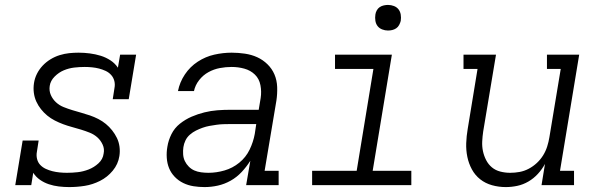

<svg xmlns="http://www.w3.org/2000/svg" viewBox="-20 -752 2440 780"><path d="M261 8Q240 8 219 5.5Q198 3 178.5 -3.5Q159 -10 142.5 -21.5Q126 -33 115 -50L107 0H42L72 -181H137L130 -136Q127 -121 130.5 -106.5Q134 -92 143.5 -82Q153 -72 166 -66Q179 -60 193 -56.5Q207 -53 222 -51.5Q237 -50 252 -50Q274 -50 296 -52.5Q318 -55 340 -63.5Q362 -72 380 -88.5Q398 -105 401 -128Q405 -147 397 -164.5Q389 -182 375.5 -194Q362 -206 344.5 -213Q327 -220 309 -225.5Q291 -231 272.5 -236Q254 -241 236.5 -247.5Q219 -254 202.5 -262.5Q186 -271 172 -282.5Q158 -294 146.5 -308.5Q135 -323 127.5 -339.5Q120 -356 117.5 -375Q115 -394 118 -414Q121 -434 130 -452Q139 -470 153 -485Q167 -500 185 -511Q203 -522 222.5 -528Q242 -534 261 -536Q280 -538 299 -538Q322 -538 345 -535Q368 -532 389 -525.5Q410 -519 428.5 -507Q447 -495 459 -477L468 -530H533L503 -349H438L445 -394Q448 -409 444.5 -423Q441 -437 431.5 -447.5Q422 -458 409 -464Q396 -470 382.5 -473.5Q369 -477 354 -478.5Q339 -480 324 -480Q303 -480 281.5 -477.5Q260 -475 239.5 -466.5Q219 -458 202 -441Q185 -424 182 -403Q179 -383 186.5 -366Q194 -349 207.5 -336.5Q221 -324 238.5 -317Q256 -310 274 -304.5Q292 -299 310 -294Q328 -289 345.5 -283Q363 -277 379.5 -268.5Q396 -260 410 -248.5Q424 -237 435.5 -222.5Q447 -208 455 -191.5Q463 -175 465.5 -156Q468 -137 465 -118Q460 -85 438 -58.5Q416 -32 386 -17Q356 -2 324.5 3Q293 8 261 8Z M811 8Q788 8 766 4.5Q744 1 724.5 -8.5Q705 -18 690 -33.5Q675 -49 667 -68.5Q659 -88 657.5 -111Q656 -134 660 -156Q664 -182 676.5 -207Q689 -232 711 -249.5Q733 -267 758.5 -278Q784 -289 810.5 -295.5Q837 -302 863 -304Q889 -306 915 -306H1031L1039 -354Q1043 -380 1038 -406Q1033 -432 1015.5 -449Q998 -466 973 -473Q948 -480 921 -480Q897 -480 873 -475.5Q849 -471 827 -459Q805 -447 789 -426.5Q773 -406 768 -382H703Q710 -418 731 -449.5Q752 -481 783.5 -501.5Q815 -522 850.5 -530Q886 -538 921 -538Q948 -538 975 -534Q1002 -530 1025 -519.5Q1048 -509 1066.5 -491Q1085 -473 1095 -449.5Q1105 -426 1106 -398.5Q1107 -371 1103 -344L1055 -58H1112V0H980L997 -99Q982 -75 962 -53.5Q942 -32 917 -18Q892 -4 865 2Q838 8 811 8ZM827 -50Q859 -50 892 -59.5Q925 -69 952 -91Q979 -113 994 -144Q1009 -175 1015 -208L1021 -248H915Q901 -248 887 -247.5Q873 -247 859 -245Q845 -243 831 -240.5Q817 -238 803 -233Q789 -228 776 -221.5Q763 -215 751.5 -205Q740 -195 733.5 -181.5Q727 -168 725 -154Q723 -140 724 -125Q725 -110 731 -97.5Q737 -85 747 -75Q757 -65 769.5 -59.5Q782 -54 797 -52Q812 -50 827 -50Z M1248 0V-58H1429L1497 -472H1341V-530H1572L1494 -58H1651V0ZM1556 -628Q1544 -628 1532.5 -632.5Q1521 -637 1514 -646Q1507 -655 1505 -667.5Q1503 -680 1505 -693Q1506 -701 1510.5 -709.5Q1515 -718 1522.5 -723Q1530 -728 1539 -730Q1548 -732 1556 -732Q1569 -732 1580.5 -727.5Q1592 -723 1599 -714Q1606 -705 1608 -692.5Q1610 -680 1608 -667Q1606 -659 1601.5 -650.5Q1597 -642 1589.5 -637Q1582 -632 1573.5 -630Q1565 -628 1556 -628Z M2035 8Q2006 8 1979 0.5Q1952 -7 1931 -23.5Q1910 -40 1897 -64Q1884 -88 1878.5 -115Q1873 -142 1874 -170.5Q1875 -199 1880 -228L1920 -472H1863V-530H1995L1943 -218Q1940 -198 1939 -177.5Q1938 -157 1942 -138Q1946 -119 1955 -101.5Q1964 -84 1978.5 -72Q1993 -60 2012.5 -55Q2032 -50 2052 -50Q2052 -50 2052.5 -50Q2053 -50 2053 -50Q2072 -50 2091 -53.5Q2110 -57 2128 -66.5Q2146 -76 2161 -90Q2176 -104 2186.5 -121Q2197 -138 2203 -157Q2209 -176 2212 -195L2258 -472H2202V-530H2333L2255 -58H2312V0H2180L2194 -86Q2182 -64 2165 -45.5Q2148 -27 2126.5 -14.5Q2105 -2 2081.5 3Q2058 8 2035 8Z"/></svg>

Font: Iosevka Slab LtExObl
Style: Regular
Weight: 300
Width: 7
Italic angle: -9°
Monospace: yes
Designer: Belleve Invis
Foundry: Belleve Invis
Version: Version 11.1.0; ttfautohint (v1.8.3)